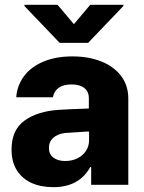

<svg xmlns="http://www.w3.org/2000/svg" viewBox="-20 -773 604 803"><path d="M224.6 -313.5Q268.6 -316.4 332 -318.4Q339.8 -319.3 351.6 -319.3V-362.3Q351.6 -390.1 332.5 -405Q313.5 -419.9 279.3 -419.9Q246.1 -419.9 226.1 -406.2Q206.1 -392.6 201.2 -366.2H47.9Q51.3 -414.1 79.3 -452.9Q107.4 -491.7 159.4 -514.4Q211.4 -537.1 283.2 -537.1Q349.6 -537.1 402.6 -516.4Q455.6 -495.6 486.1 -455.8Q516.6 -416 516.6 -360.4V0H361.3V-74.2H357.4Q335 -33.2 296.4 -11.7Q257.8 9.8 203.1 9.8Q151.4 9.8 112.1 -7.8Q72.8 -25.4 50.5 -60.8Q28.3 -96.2 28.3 -147.5Q28.3 -229.5 82.5 -268.6Q136.7 -307.6 224.6 -313.5ZM252.9 -99.6Q280.8 -99.6 303.7 -110.8Q326.7 -122.1 339.8 -142.3Q353 -162.6 352.5 -188.5V-222.7H342.8L252 -216.8Q220.7 -212.9 202.6 -196.5Q184.6 -180.2 184.6 -154.3Q184.6 -127.9 203.4 -113.8Q222.2 -99.6 252.9 -99.6ZM289.1 -671.9 357.4 -752.9H496.1V-748L348.6 -593.8H229.5L82 -748V-752.9H220.7Z"/></svg>

Font: Pretendard JP ExtraBold
Style: Regular
Weight: 800
Designer: Base glyphs from Inter by Rasmus Andersson; Hangeul glyphs from Noto Sans CJK(Source Han Sans) by Jang Soo-young and Kan
Foundry: Kil Hyung-jin
Version: Version 1.309